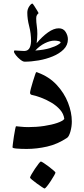

<svg xmlns="http://www.w3.org/2000/svg" viewBox="-20 -844 477 1095"><path d="M389.6 -151.4Q389.6 -122.1 381.6 -93.8Q373.5 -65.4 362.8 -58.1Q308.1 -21.5 248.8 -8.1Q189.5 5.4 132.3 5.4Q101.1 5.4 76.2 3.4Q51.3 1.5 51.3 -3.9Q51.3 -5.9 53.5 -24.4Q55.7 -43 59.3 -66.2Q63 -89.4 66.4 -106.7Q69.8 -124 71.8 -124Q74.7 -124 96.2 -121.6Q117.7 -119.1 141.6 -119.1Q189 -119.1 232.2 -125.7Q275.4 -132.3 306.2 -142.8Q336.9 -153.3 346.7 -165.5Q343.3 -194.8 322.5 -218.3Q301.8 -241.7 272.5 -259Q243.2 -276.4 212.9 -287.6Q182.6 -298.8 159.7 -303.2Q151.4 -306.2 151.4 -315.4Q151.4 -320.8 156.2 -339.4Q161.1 -357.9 167.7 -379.4Q174.3 -400.9 179.7 -416.7Q185.1 -432.6 186.5 -432.6Q191.9 -432.6 196.8 -429.7Q260.3 -406.2 303.2 -360.1Q346.2 -314 367.9 -258.3Q389.6 -202.6 389.6 -151.4ZM367.2 -620.1Q367.2 -586.4 343 -562.3Q318.8 -538.1 280.8 -522.5Q242.7 -506.8 200.2 -499.5Q157.7 -492.2 120.6 -492.2Q110.8 -492.2 96.2 -503.7Q81.5 -515.1 70.6 -529.1Q59.6 -543 59.6 -550.3Q59.6 -556.2 64.9 -556.2Q71.8 -556.2 88.6 -554.7Q105.5 -553.2 118.2 -553.2Q142.1 -553.2 150.9 -575.2Q154.3 -584.5 155.8 -594Q157.2 -603.5 157.2 -608.4Q157.2 -652.8 146.5 -694.1Q135.7 -735.4 135.7 -771.5Q135.7 -791.5 146.7 -807.6Q157.7 -823.7 165 -823.7Q166.5 -823.7 175.3 -810.5Q184.1 -797.4 192.1 -783.7Q200.2 -770 200.2 -769Q194.8 -764.6 190.7 -758.1Q186.5 -751.5 186.5 -738.8Q186.5 -717.3 189.7 -696.3Q192.9 -675.3 192.9 -650.9Q192.9 -642.1 191.9 -627.2Q190.9 -612.3 189 -597.7Q220.7 -635.7 253.7 -659.2Q286.6 -682.6 314.9 -682.6Q341.3 -682.6 354.2 -662.1Q367.2 -641.6 367.2 -620.1ZM325.7 -600.6Q325.7 -606.9 314.2 -609.6Q302.7 -612.3 290.5 -612.3Q266.1 -612.3 236.6 -597.9Q207 -583.5 181.2 -555.7Q232.9 -559.6 264.6 -569.6Q296.4 -579.6 311 -589.1Q325.7 -598.6 325.7 -600.6ZM296.4 140.1Q296.4 143.6 288.3 157.7Q280.3 171.9 269 189Q257.8 206.1 247.8 218.5Q237.8 231 233.9 231Q231.9 231 219.2 222.7Q206.5 214.4 190.7 202.9Q174.8 191.4 163.1 181.6Q151.4 171.9 151.4 168.5Q151.4 165 159.4 150.6Q167.5 136.2 179 119.1Q190.4 102.1 200.2 89.6Q210 77.1 212.9 77.1Q216.3 77.1 229.5 85.7Q242.7 94.2 258.1 106Q273.4 117.7 284.9 127.7Q296.4 137.7 296.4 140.1Z"/></svg>

Font: Scheherazade New SemiBold
Style: Regular
Weight: 600
Designer: SIL International
Foundry: SIL International
Version: Version 4.000